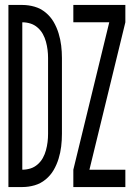

<svg xmlns="http://www.w3.org/2000/svg" viewBox="-20 -755 540 775"><path d="M276 0V-70L421 -665H276V-735H486V-665L341 -70H486V0ZM14 0V-735H70Q95 -735 119.5 -728Q144 -721 164 -704.5Q184 -688 196.5 -666.5Q209 -645 216.5 -620.5Q224 -596 227 -571Q230 -546 230 -521V-215Q230 -189 227 -164Q224 -139 216.5 -114.5Q209 -90 196.5 -68.5Q184 -47 164 -30.5Q144 -14 119.5 -7Q95 0 70 0ZM70 -70Q87 -70 103 -75Q119 -80 132 -91.5Q145 -103 153 -117.5Q161 -132 165.5 -148.5Q170 -165 172 -181.5Q174 -198 174 -215V-521Q174 -537 172 -553.5Q170 -570 165.5 -586.5Q161 -603 153 -617.5Q145 -632 132 -643.5Q119 -655 103 -660Q87 -665 70 -665Z"/></svg>

Font: Iosevka Term SS14
Style: Regular
Weight: 400
Monospace: yes
Designer: Belleve Invis
Foundry: Belleve Invis
Version: Version 24.1.1; ttfautohint (v1.8.4)